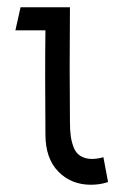

<svg xmlns="http://www.w3.org/2000/svg" viewBox="-20 -490 335 524"><path d="M228 14.2Q174.3 14.2 139.2 -21.7Q104 -57.6 104 -123Q102.5 -290.5 104 -407.2H22L36.1 -470.2H170.9Q169.4 -301.8 170.9 -157.2Q170.9 -134.8 173.1 -118.7Q175.3 -102.5 181.2 -87.4Q187 -72.3 199.5 -64.5Q211.9 -56.6 230 -56.2Q246.1 -56.2 262.2 -61L274.9 6.8Q253.4 14.2 228 14.2Z"/></svg>

Font: Kreadon
Style: Regular
Weight: 400
Designer: kohakuno
Foundry: StudioGnu
Version: Version 1.000;Glyphs 3.1.2 (3151)